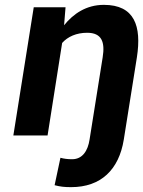

<svg xmlns="http://www.w3.org/2000/svg" viewBox="-20 -558 590 791"><path d="M35 0H176L236 -381C259 -407 295 -423 339 -423C400 -423 413 -384 403 -322L349 17C342 63 320 98 277 98C259 98 243 96 229 92L205 205C228 211 245 213 273 213C396 213 470 141 490 17L544 -322C564 -451 534 -538 408 -538C335 -538 282 -501 244 -454L250 -528H119Z"/></svg>

Font: Asimov Pro
Style: BdObl
Weight: 700
Designer: Google
Version: Version 2.000980; 2014